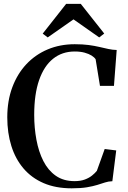

<svg xmlns="http://www.w3.org/2000/svg" viewBox="-20 -986 676 1016"><path d="M359.5 10.5Q274.5 10.5 210.8 -17Q147 -44.5 104.2 -94.8Q61.5 -145 40 -213.8Q18.5 -282.5 18.5 -365Q18.5 -452.5 45 -523.8Q71.5 -595 119.2 -646Q167 -697 232.2 -724.5Q297.5 -752 375.5 -752Q417.5 -752 449.2 -747.8Q481 -743.5 506.2 -737.5Q531.5 -731.5 553.5 -726.8Q575.5 -722 597.5 -721.5L583 -531.5H509L486 -672.5Q479.5 -682.5 465 -691.8Q450.5 -701 428.2 -707.2Q406 -713.5 375 -713.5Q309 -713.5 261 -675.2Q213 -637 187 -562.2Q161 -487.5 161 -378Q161 -309.5 172.8 -246.2Q184.5 -183 209.5 -133.8Q234.5 -84.5 275.2 -56Q316 -27.5 374.5 -27.5Q406 -27.5 428.8 -36Q451.5 -44.5 467.2 -57.2Q483 -70 492.5 -82L534 -197.5L595 -190L574.5 -27Q554 -26.5 535.8 -20.5Q517.5 -14.5 495 -7.5Q472.5 -0.5 440.2 5Q408 10.5 359.5 10.5ZM232.5 -788 206 -808 330 -965.5H407.5L531.5 -808.5L505 -788L369 -883.5Z"/></svg>

Font: Merriweather 96pt SemiBold
Style: Regular
Weight: 600
Version: Version 2.100